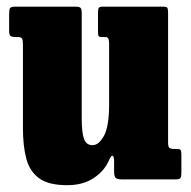

<svg xmlns="http://www.w3.org/2000/svg" viewBox="-20 -540 574 578"><path d="M49 -155V-407Q49 -420 46.2 -424.2Q43.5 -428.5 32.5 -428.5H27Q15.5 -428.5 11.5 -432Q7.5 -435.5 7.5 -447V-498Q7.5 -512 10.5 -516Q13.5 -520 27 -520H207Q218.5 -520 222.2 -516.5Q226 -513 226 -501.5V-185.5Q226 -141 232.8 -122Q239.5 -103 258.5 -103Q277.5 -103 293 -131.2Q308.5 -159.5 308.5 -226.5V-408.5Q308.5 -428.5 299 -428.5H285Q279.5 -428.5 277.2 -431.2Q275 -434 275 -445.5V-502Q275 -513 277.5 -516.5Q280 -520 291 -520H469.5Q481 -520 483.5 -516.8Q486 -513.5 486 -501.5V-111.5Q486 -97.5 490.2 -94.5Q494.5 -91.5 508 -91.5H512.5Q521.5 -91.5 523.8 -88Q526 -84.5 526 -74V-20Q526 -8 523 -4Q520 0 509 0H347Q333 0 328.2 -4.5Q323.5 -9 323.5 -24.5V-53.5Q323.5 -69 319.2 -71Q315 -73 309 -59.5Q295.5 -26.5 262.8 -4.5Q230 17.5 182.5 17.5Q126 17.5 97.5 -3.5Q69 -24.5 59 -63Q49 -101.5 49 -155Z"/></svg>

Font: Besley* Condensed Heavy
Style: Regular
Weight: 800
Width: 3
Designer: Owen Earl
Foundry: indestructible type*
Version: Version 3.000; ttfautohint (v1.8.3)